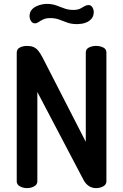

<svg xmlns="http://www.w3.org/2000/svg" viewBox="-20 -967 633 987"><path d="M119 0Q99 0 82.5 -9Q66 -18 66 -35V-696Q66 -715 82.5 -723Q99 -731 119 -731Q138 -731 151.5 -725.5Q165 -720 176 -707Q187 -694 199 -671L421 -238V-697Q421 -715 437.5 -723Q454 -731 474 -731Q494 -731 510.5 -723Q527 -715 527 -697V-35Q527 -18 510.5 -9Q494 0 474 0Q454 0 438 -10Q422 -20 411 -39L172 -494V-35Q172 -18 155.5 -9Q139 0 119 0ZM377 -843Q347 -843 325.5 -851Q304 -859 284 -866.5Q264 -874 238 -874Q217 -874 203 -867.5Q189 -861 179 -854Q169 -847 160 -847Q150 -847 143.5 -853.5Q137 -860 134.5 -869Q132 -878 132 -883Q132 -903 141.5 -915Q151 -927 165.5 -934Q180 -941 194.5 -944Q209 -947 219 -947Q247 -947 268 -939.5Q289 -932 310 -924Q331 -916 357 -916Q379 -916 392 -922.5Q405 -929 414.5 -935Q424 -941 434 -941Q445 -941 451 -934.5Q457 -928 459.5 -920Q462 -912 462 -907Q462 -886 452.5 -873.5Q443 -861 429 -854Q415 -847 400.5 -845Q386 -843 377 -843Z"/></svg>

Font: Dosis ExtraLight SemiBold
Style: Regular
Weight: 600
Version: Version 3.001; ttfautohint (v1.8.2)